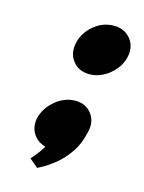

<svg xmlns="http://www.w3.org/2000/svg" viewBox="-79 -511 419 559"><g transform="rotate(15 130.0 -232.0)"><path d="M61 -25 87 -3Q86 -3 100.5 -10.5Q115 -18 136 -34.5Q157 -51 176 -78Q195 -105 203 -143Q211 -175 193.5 -198Q176 -221 145 -221Q112 -221 84.5 -198Q57 -175 49 -143Q44 -116 56.5 -96Q69 -76 94 -69Q90 -62 81 -49.5Q72 -37 61 -25ZM258 -384Q265 -416 246.5 -438.5Q228 -461 196 -461Q163 -461 136 -438.5Q109 -416 102 -384Q95 -352 112.5 -329Q130 -306 163 -306Q195 -306 223 -329Q251 -352 258 -384Z"/></g></svg>

Font: Advent Pro Black
Style: Italic
Weight: 900
Italic angle: -12°
Version: Version 3.000